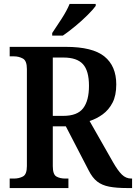

<svg xmlns="http://www.w3.org/2000/svg" viewBox="-20 -951 688 971"><path d="M29 0V-48H51Q76 -48 96 -58.5Q116 -69 116 -111V-602Q116 -644 95.5 -655Q75 -666 51 -666H29V-714H313Q448 -714 508 -665.5Q568 -617 568 -524Q568 -468 549 -431.5Q530 -395 499 -372.5Q468 -350 433 -339L552 -130Q576 -88 596.5 -68Q617 -48 644 -48H648V0H623Q569 0 532.5 -7Q496 -14 471.5 -33Q447 -52 428 -90L313 -312H247V-111Q247 -69 265 -58.5Q283 -48 310 -48H326V0ZM300 -365Q371 -365 400.5 -403.5Q430 -442 430 -517Q430 -593 399.5 -626.5Q369 -660 301 -660H247V-365ZM244 -784Q265 -815 291.5 -856Q318 -897 332 -931H464V-921Q452 -904 423.5 -875.5Q395 -847 360.5 -818.5Q326 -790 298 -771H244Z"/></svg>

Font: Noto Serif Georgian SemiCondensed SemiBold
Style: Regular
Weight: 600
Width: 4
Designer: Monotype Design Team, Akaki Razmadze
Foundry: Google LLC
Version: Version 2.003; ttfautohint (v1.8.4.7-5d5b)